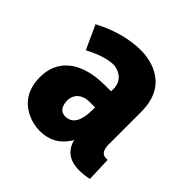

<svg xmlns="http://www.w3.org/2000/svg" viewBox="-113 -768 571 571"><g transform="rotate(45 172.0 -482.5)"><path d="M291 -291Q316.4 -291 334 -295.9L331.1 -373H321.3Q301.8 -375 300.8 -406.2V-543.9Q300.8 -637.7 223.6 -665Q198.2 -673.8 169.9 -673.8Q96.7 -672.9 20.5 -632.8L54.7 -557.6Q108.4 -585.9 146.5 -585.9Q189.5 -579.1 194.3 -540V-524.4H172.9Q55.7 -524.4 23.4 -452.1Q14.6 -430.7 14.6 -405.3Q14.6 -333 73.2 -303.7Q98.6 -291 127.9 -291Q185.5 -291 215.8 -338.9Q217.8 -342.8 218.8 -344.7Q232.4 -292 291 -291ZM151.4 -375Q127 -375 122.1 -402.3Q121.1 -407.2 121.1 -411.1Q121.1 -445.3 154.3 -455.1Q163.1 -457 172.9 -457H194.3V-444.3Q193.4 -376 151.4 -375Z"/></g></svg>

Font: Yaldevi Colombo
Style: Bold
Weight: 700
Designer: Sol Matas, Denzil Rajitha, Kosala Senevirathne and Pathum Egodawatta
Foundry: Mooniak
Version: Version 1.020 ; ttfautohint (v1.6)